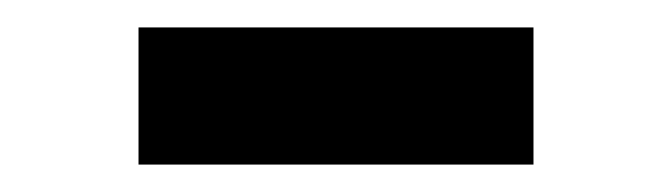

<svg xmlns="http://www.w3.org/2000/svg" viewBox="-20 -410 490 140"><path d="M81 -290V-390H369V-290Z"/></svg>

Font: Iosevka Aile
Style: Bold
Weight: 700
Designer: Belleve Invis
Foundry: Belleve Invis
Version: Version 28.0.1; ttfautohint (v1.8.4)